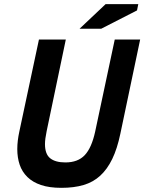

<svg xmlns="http://www.w3.org/2000/svg" viewBox="-20 -890 693 922"><path d="M531 -700H653L558 -248Q543 -176 519 -126.5Q495 -77 461 -46Q427 -15 381 -1.5Q335 12 275 12Q217 12 177 -1.5Q137 -15 111.5 -40Q86 -65 74.5 -99Q63 -133 63 -174Q63 -194 65.5 -215Q68 -236 73 -259L167 -700H296L204 -260Q196 -222 196 -198Q196 -150 221 -130Q246 -110 294 -110Q354 -110 387 -145Q420 -180 437 -258ZM487 -870H644L638 -840L466 -752H362Z"/></svg>

Font: PT Sans
Style: Bold Italic
Weight: 700
Italic angle: -12°
Designer: A.Korolkova, O.Umpeleva, V.Yefimov
Foundry: ParaType Ltd
Version: Version 2.003W OFL